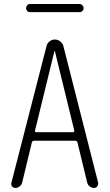

<svg xmlns="http://www.w3.org/2000/svg" viewBox="-20 -925 540 945"><path d="M152.3 -282.2Q151.4 -279.3 153.3 -276.9Q155.3 -274.4 158.2 -274.4H339.8Q342.8 -274.4 344.2 -276.9Q345.7 -279.3 345.7 -282.2L250 -673.8Q250 -674.8 249 -674.8Q248 -674.8 248 -673.8ZM55.7 0Q45.9 0 39.6 -7.3Q33.2 -14.6 36.1 -25.4L209 -698.2Q211.9 -711.9 223.6 -721.2Q235.4 -730.5 250 -730.5Q264.6 -730.5 276.4 -721.2Q288.1 -711.9 292 -698.2L462.9 -26.4Q464.8 -16.6 459 -8.3Q453.1 0 443.4 0Q431.6 0 421.9 -7.3Q412.1 -14.6 409.2 -26.4L361.3 -223.6Q359.4 -231.4 349.6 -232.4H148.4Q138.7 -232.4 136.7 -223.6L88.9 -25.4Q85.9 -14.6 76.2 -7.3Q66.4 0 55.7 0ZM127.9 -905.3H372.1Q379.9 -905.3 385.7 -898.9Q391.6 -892.6 391.6 -884.8Q391.6 -877 385.7 -871.1Q379.9 -865.2 372.1 -865.2H127.9Q119.1 -865.2 113.8 -871.1Q108.4 -877 108.4 -884.8Q108.4 -892.6 113.8 -898.9Q119.1 -905.3 127.9 -905.3Z"/></svg>

Font: Rounded-X Mgen+ 1mn light
Style: Regular
Weight: 200
Designer: [Source Han Sans]
Ryoko NISHIZUKA  (kana & ideographs); Paul D. Hunt (Latin, Greek & Cyrillic); Wenlong ZHANG  (bopomofo
Version: Version 1.059.20150602